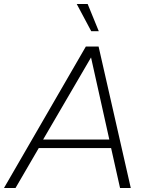

<svg xmlns="http://www.w3.org/2000/svg" viewBox="-48 -946 740 966"><path d="M610 0H556L511 -201H147L30 0H-28L384 -712H448ZM502 -244 410 -657 169 -244ZM449 -789H411L338 -926H393Z"/></svg>

Font: Creato Display Light
Style: Italic
Weight: 300
Italic angle: -10°
Version: Version 1.000